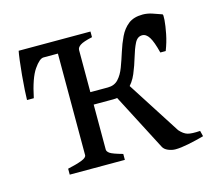

<svg xmlns="http://www.w3.org/2000/svg" viewBox="-76 -555 728 656"><g transform="rotate(-15 288.0 -227.0)"><path d="M504 -323Q494 -363 483.5 -379.5Q473 -396 459 -396Q442 -396 432.5 -377Q423 -358 415 -330.5Q407 -303 395.5 -275.5Q384 -248 363 -229Q342 -210 306 -210H236L237 -254H300Q323 -254 337 -269Q351 -284 360 -308Q369 -332 377.5 -359Q386 -386 397.5 -410Q409 -434 428 -449Q447 -464 479 -464Q495 -464 512 -458.5Q529 -453 545 -447Q548 -446 546.5 -426.5Q545 -407 539.5 -379Q534 -351 523 -323ZM97 0V-21Q129 -28 147 -35Q165 -42 165 -51V-213Q165 -258 183 -285Q201 -312 221 -332L238 -315V-51Q238 -44 247 -37.5Q256 -31 292 -21V0ZM292 -454V-434Q260 -427 249 -419.5Q238 -412 238 -403V-226Q238 -181 223 -162.5Q208 -144 184 -127L165 -144V-423Q165 -431 149 -432.5Q133 -434 97 -434V-454ZM425 -11 314 -225 367 -249 494 -51Q508 -35 522 -31Q536 -27 566 -29L571 -9Q542 -1 514.5 4.5Q487 10 469 10Q456 10 443 4.5Q430 -1 425 -11ZM114 -410Q100 -410 80 -381Q60 -352 46 -284H22Q22 -295 23.5 -319Q25 -343 27.5 -370.5Q30 -398 33 -421.5Q36 -445 38 -454H242L205 -410Z"/></g></svg>

Font: ChillKai
Style: Regular
Weight: 400
Designer: ChillType
Foundry: 寒蝉字型
Version: Version 2.000